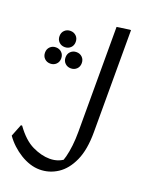

<svg xmlns="http://www.w3.org/2000/svg" viewBox="-218 -853 936 1202"><g transform="rotate(20 250.0 -252.0)"><path d="M4 35Q60 113 120.5 142Q181 171 236 171Q267 171 293.5 161Q320 151 356 122L308 178Q320 156 329 121.5Q338 87 343 43.5Q348 0 348 -48V-748L432 -760H440V-80Q440 37 406.5 111Q373 185 318.5 220.5Q264 256 200 256Q167 256 134.5 245.5Q102 235 71 216Q40 197 12.5 171.5Q-15 146 -36 116L-4 35ZM86 -518Q63 -518 47.5 -533Q32 -548 32 -572Q32 -596 47.5 -611Q63 -626 86 -626Q109 -626 124.5 -611Q140 -596 140 -572Q140 -548 124.5 -533Q109 -518 86 -518ZM167 -406Q144 -406 128.5 -421Q113 -436 113 -460Q113 -484 128.5 -499Q144 -514 167 -514Q190 -514 205.5 -499Q221 -484 221 -460Q221 -436 205.5 -421Q190 -406 167 -406ZM36 -390Q13 -390 -2.5 -405Q-18 -420 -18 -444Q-18 -468 -2.5 -483Q13 -498 36 -498Q59 -498 74.5 -483Q90 -468 90 -444Q90 -420 74.5 -405Q59 -390 36 -390Z"/></g></svg>

Font: Kufam
Style: Regular
Weight: 400
Designer: Wael Morcos, Artur Schmal
Foundry: Original Type
Version: Version 1.301; ttfautohint (v1.8.3)